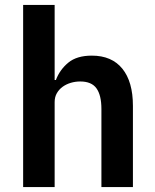

<svg xmlns="http://www.w3.org/2000/svg" viewBox="-20 -760 628 780"><path d="M74 -740H202V-435H207Q223 -477 257.5 -505.5Q292 -534 353 -534Q434 -534 477 -481Q520 -428 520 -330V0H392V-317Q392 -373 372 -401Q352 -429 306 -429Q286 -429 267.5 -423.5Q249 -418 234.5 -407.5Q220 -397 211 -381.5Q202 -366 202 -345V0H74Z"/></svg>

Font: IBM Plex Sans KR SmBld
Style: Regular
Weight: 600
Designer: Mike Abbink; Paul van der Laan; Pieter van Rosmalen; Wujin Sim; Chorong Kim; Dohee Lee;
Foundry: Sandoll Inc.
Version: Version 1.002